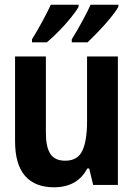

<svg xmlns="http://www.w3.org/2000/svg" viewBox="-20 -786 570 816"><path d="M209 10Q129 10 86.5 -38.5Q44 -87 44 -186V-546H175V-222Q175 -161 194 -132Q213 -103 257 -103Q310 -103 330 -145.5Q350 -188 350 -271V-546H481V0H376L359 -70H351Q309 10 209 10ZM285 -619Q310 -659 332.5 -701Q355 -743 365 -766H483V-757Q472 -737 448.5 -708.5Q425 -680 398.5 -652.5Q372 -625 352 -606H285ZM116 -619Q142 -661 163.5 -701.5Q185 -742 196 -766H314V-757Q302 -736 279.5 -708.5Q257 -681 230.5 -654Q204 -627 179 -606H116Z"/></svg>

Font: Noto Sans Mono Condensed
Style: Bold
Weight: 700
Width: 3
Designer: Monotype Design Team
Foundry: Monotype Imaging Inc.
Version: Version 2.014